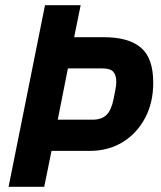

<svg xmlns="http://www.w3.org/2000/svg" viewBox="-20 -718 617 738"><path d="M150 0H13L153 -698H290L265 -575H380Q474 -575 521.5 -535Q569 -495 569 -400Q569 -324 538 -265Q507 -206 452 -172Q397 -138 324 -138H178ZM241 -455 202 -258H336Q371 -258 389.5 -276.5Q408 -295 416 -335Q420 -355 422.5 -367.5Q425 -380 426 -388.5Q427 -397 427 -403Q427 -429 415.5 -442Q404 -455 374 -455Z"/></svg>

Font: IBM Plex Sans Condensed
Style: Bold Italic
Weight: 700
Width: 3
Italic angle: -11.31°
Designer: Mike Abbink, Paul van der Laan, Pieter van Rosmalen
Foundry: Bold Monday
Version: Version 3.201